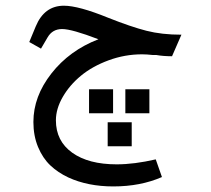

<svg xmlns="http://www.w3.org/2000/svg" viewBox="-20 -382 745 679"><path d="M423.3 -66.4H508.3V18.6H423.3ZM360.8 50.3H445.8V135.3H360.8ZM294.9 -66.4H379.9V18.6H294.9ZM206.1 -361.8Q257.8 -361.8 362.3 -319.3Q443.4 -287.1 497.8 -273.2Q552.2 -259.3 621.6 -259.3L588.4 -183.1Q557.1 -183.1 532.7 -187.5H520Q499 -189.9 482.4 -189.9Q421.4 -189.9 364 -168.7Q306.6 -147.5 266.4 -114.3Q226.1 -81.1 201.9 -39.1Q177.7 2.9 177.7 43.5Q177.7 116.7 235.4 158Q293 199.2 392.6 199.2Q454.6 199.2 530.8 181.6L552.7 244.1Q476.6 277.3 380.9 277.3Q290.5 277.3 221.7 245.6Q185.1 228.5 158 202.9Q130.9 177.2 114.5 137.7Q98.1 98.1 98.1 49.3Q98.1 -41 161.9 -122.3Q225.6 -203.6 328.1 -243.2Q233.9 -279.3 199.7 -279.3Q165.5 -279.3 148.4 -250L125 -210L83.5 -233.4L106.4 -288.6Q136.7 -361.8 206.1 -361.8Z"/></svg>

Font: Shahab
Style: Regular
Weight: 400
Designer: Mohammad Saleh Souzanchi
Foundry: http://font-store.ir
Version: Version:0.0.2;RFB:1.2.5;Building:2016-11-27 11:18:45.721916